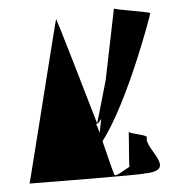

<svg xmlns="http://www.w3.org/2000/svg" viewBox="-20 -763 449 455"><path d="M50 -328C50 -328 322 -349 323 -352C405 -360 321 -410 328 -438C329 -443 291 -446 285 -450C286 -439 285 -373 287 -368C282 -365 256 -345 252 -348C249.6 -349.2 234.7 -394 222.9 -428.5C282 -520.5 336.9 -730.1 336 -732C334.6 -734.8 251 -740 250 -743L230.5 -573.4C222.9 -535.8 212.2 -477.6 210 -471C188 -529 114 -718 113 -718C112 -718 51 -328 50 -328ZM208 -468C208 -469 210 -470 210 -471C211.1 -468.3 214.9 -473 219.9 -481.4L216.1 -448.2C211.7 -460.6 208.5 -468.8 208 -468ZM285 -450C285 -451 284 -452 284 -452C284 -452 284 -450 285 -450Z"/></svg>

Font: Getaway
Style: Regular
Weight: 400
Version: Version 0.1